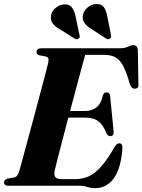

<svg xmlns="http://www.w3.org/2000/svg" viewBox="-24 -946 725 978"><path d="M379 0H17.5Q5.5 0 1 -4.8Q-3.5 -9.5 -3.5 -16.5Q-3.5 -30.5 13.5 -36L47.5 -42Q58 -44.5 63.8 -52Q69.5 -59.5 74 -74Q78 -87.5 89 -128.5Q100 -169.5 115.5 -226.5Q131 -283.5 147.8 -346.2Q164.5 -409 180 -466.8Q195.5 -524.5 206.5 -566.8Q217.5 -609 221.5 -625Q225 -641.5 222 -648.8Q219 -656 208.5 -658.5L176 -664.5Q162 -669 162 -681Q162 -700 186.5 -700H581.5Q611.5 -700 627.5 -708Q643.5 -716 655.5 -716Q675 -716 678 -694L681 -520Q684 -496.5 666 -494.5Q656 -493.5 649.2 -498.5Q642.5 -503.5 637 -518.5Q620.5 -578.5 603.2 -610.5Q586 -642.5 563.2 -654.5Q540.5 -666.5 507 -666.5H410Q405 -649 393.2 -605.5Q381.5 -562 365.8 -503Q350 -444 333 -380.5H410Q441 -380.5 465.8 -398Q490.5 -415.5 500.5 -462Q506.5 -475.5 518.5 -475.5Q535 -475.5 537 -457L554.5 -279Q558 -253.5 538 -252.5Q525.5 -252 518 -267Q502 -309.5 477.2 -328.2Q452.5 -347 407.5 -347H324Q308 -285.5 293.2 -229.2Q278.5 -173 268.2 -132.8Q258 -92.5 255 -78.5Q249.5 -54 257.8 -43.8Q266 -33.5 293.5 -33.5H359Q397.5 -33.5 429.5 -48.5Q461.5 -63.5 492.5 -99Q523.5 -134.5 558.5 -195.5Q570.5 -216 583 -216Q600.5 -216 599.5 -192Q593 -90.5 556.5 -39Q520 12.5 459 12.5Q438.5 12.5 420.5 6.2Q402.5 0 379 0ZM522 -864.5 541.5 -767Q543.5 -754.5 535.5 -749.5Q526.5 -743 516.5 -749.5L439.5 -799.5Q417.5 -813 405.8 -829.8Q394 -846.5 398.5 -871Q403.5 -892 422.5 -908.2Q441.5 -924.5 466 -925.5Q491 -927 504 -910.5Q517 -894 522 -864.5ZM360.5 -864.5 381 -767.5Q382.5 -762.5 382 -758Q381.5 -753.5 376.5 -749.5Q368 -743 357 -749L279 -798Q256.5 -810.5 244.2 -827Q232 -843.5 236 -868Q240 -889 258.8 -905.2Q277.5 -921.5 301.5 -923.5Q327 -926 340.8 -909.8Q354.5 -893.5 360.5 -864.5Z"/></svg>

Font: Fraunces 72pt S000
Style: Bold Italic
Weight: 700
Italic angle: -16°
Version: Version 1.000; ttfautohint (v1.8.3)